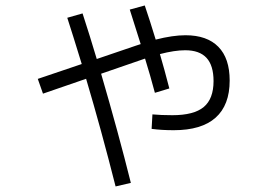

<svg xmlns="http://www.w3.org/2000/svg" viewBox="-20 -630 978 687"><path d="M522.5 -168.9 525.4 -220.7Q556.2 -217.8 596.7 -217.8Q673.8 -217.8 709 -247.1Q744.1 -276.4 744.1 -339.8Q744.1 -395.5 719 -422.9Q693.8 -450.2 642.6 -450.2Q605 -450.2 552.2 -436.5Q567.9 -383.3 585.9 -313.5L534.2 -297.9Q517.6 -360.4 499 -420.4L483.4 -415L341.8 -366.2Q403.8 -153.8 448.2 24.4L393.6 37.1Q342.3 -165.5 288.1 -348.1L133.8 -294.9L115.2 -347.7L272.5 -400.9Q239.3 -509.3 220.7 -566.4L275.4 -582Q301.8 -501 326.2 -418.9L466.8 -466.8L483.4 -472.2L444.3 -595.7L498 -610.4Q516.6 -555.7 537.1 -488.3Q598.1 -503.9 643.6 -503.9Q720.7 -503.9 761.2 -462.6Q801.8 -421.4 801.8 -341.8Q801.8 -253.9 751.5 -209Q701.2 -164.1 601.6 -164.1Q558.1 -164.1 522.5 -168.9Z"/></svg>

Font: Pretendard JP Light
Style: Regular
Weight: 300
Designer: Base glyphs from Inter by Rasmus Andersson; Hangeul glyphs from Noto Sans CJK(Source Han Sans) by Jang Soo-young and Kan
Foundry: Kil Hyung-jin
Version: Version 1.309